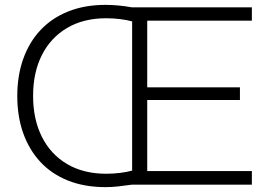

<svg xmlns="http://www.w3.org/2000/svg" viewBox="-20 -759 1091 789"><path d="M414 10Q327 10 259.5 -17Q192 -44 146 -93.5Q100 -143 75.5 -211.5Q51 -280 51 -365Q51 -448 75.5 -517Q100 -586 146.5 -635.5Q193 -685 260.5 -712Q328 -739 414 -739Q438 -739 466 -736.5Q494 -734 521 -729H1015V-674H585V-400H966V-348H585V-56H1015V0H521Q494 4 466 7Q438 10 414 10ZM417 -45Q445 -45 473.5 -48.5Q502 -52 523 -58V-671Q502 -677 473.5 -680.5Q445 -684 417 -684Q323 -684 255.5 -644Q188 -604 152 -532.5Q116 -461 116 -365Q116 -269 152 -197Q188 -125 255.5 -85Q323 -45 417 -45Z"/></svg>

Font: Mona Sans Light
Style: Regular
Weight: 300
Designer: Deni Anggara
Foundry: GitHub
Version: Version 2.000